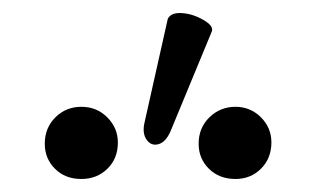

<svg xmlns="http://www.w3.org/2000/svg" viewBox="-20 -753 485 295"><path d="M242.2 -551.8Q234.9 -534.7 223.6 -531.5Q212.4 -528.3 205.3 -538.3Q198.2 -548.3 202.1 -564.9L237.8 -724.1Q242.7 -733.9 259.3 -732.9Q275.9 -731.9 292.5 -722.4Q309.1 -712.9 305.2 -704.1ZM105 -478Q80.1 -478 64.5 -493.7Q48.8 -509.3 48.8 -532.2Q48.8 -556.6 65.2 -572.8Q81.5 -588.9 105 -588.9Q128.9 -588.9 145 -572.5Q161.1 -556.2 161.1 -534.2Q161.1 -509.3 145 -493.7Q128.9 -478 105 -478ZM341.8 -478Q316.9 -478 301 -493.7Q285.2 -509.3 285.2 -532.2Q285.2 -556.6 301.8 -572.8Q318.4 -588.9 341.8 -588.9Q364.7 -588.9 380.9 -572.8Q397 -556.6 397 -534.2Q397 -509.8 381.1 -493.9Q365.2 -478 341.8 -478Z"/></svg>

Font: Junicode SmCond Medium
Style: Regular
Weight: 500
Width: 4
Designer: Peter S. Baker
Version: Version 2.206